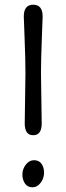

<svg xmlns="http://www.w3.org/2000/svg" viewBox="-20 -780 282 815"><path d="M124.5 -100Q145 -100 156 -85Q167 -70 167 -46.5Q167 -23 152.5 -4Q138 15 117.5 15Q97 15 86 -1Q75 -17 75 -39.5Q75 -62 89.5 -81Q104 -100 124.5 -100ZM154 -468 157 -256Q157 -206 121 -206Q85 -206 85 -256L88 -468Q88 -527 84.5 -615.5Q81 -704 81 -710Q81 -760 121 -760Q161 -760 161 -710Q161 -704 157.5 -615.5Q154 -527 154 -468Z"/></svg>

Font: Delius
Style: Regular
Weight: 400
Designer: Natalia Raices
Foundry: Natalia Raices
Version: Version 1.001